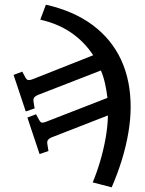

<svg xmlns="http://www.w3.org/2000/svg" viewBox="-20 -552 619 820"><path d="M457 248 376 227Q395 181 409 132.5Q423 84 431.5 35.5Q440 -13 441 -59L210 31Q198 35 191.5 39.5Q185 44 183 49Q181 54 182 62L187 93L149 106L97 -50L134 -64L147 -40Q151 -32 155.5 -29.5Q160 -27 167.5 -29Q175 -31 187 -36L439 -134Q435 -166 428.5 -195.5Q422 -225 411 -251L151 -150Q139 -146 132.5 -141.5Q126 -137 124 -132Q122 -127 123 -119L128 -89L90 -76L38 -232L75 -246L88 -222Q92 -214 96.5 -211.5Q101 -209 108.5 -210.5Q116 -212 128 -217L378 -316Q341 -373 284.5 -412Q228 -451 152 -468L176 -532Q295 -505 375.5 -445Q456 -385 497 -297Q538 -209 538 -95Q538 -44 528.5 13Q519 70 501 129Q483 188 457 248Z"/></svg>

Font: Literata 18pt Medium
Style: Italic
Weight: 500
Italic angle: -2°
Designer: Latin by Veronika Burian and Jose Scaglione. Greek by Irene Vlachou. Cyrillic by Vera Evstafieva
Foundry: TypeTogether
Version: Version 3.103;gftools[0.9.29]